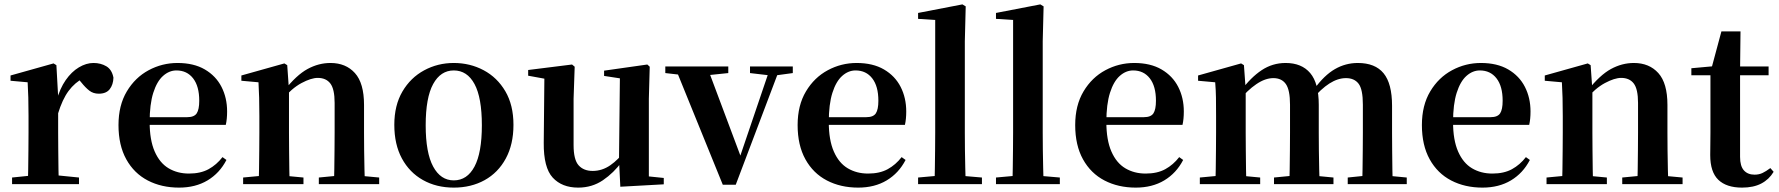

<svg xmlns="http://www.w3.org/2000/svg" viewBox="-20 -839 8107 875"><path d="M35 0V-30L143 -41H230L340 -30V0ZM106 0Q108 -25 108.5 -67Q109 -109 109.5 -154.5Q110 -200 110 -235V-310Q110 -361 109 -394Q108 -427 106 -464L28 -471V-495L224 -550L237 -542L245 -399V-398V-235Q245 -200 245.5 -154.5Q246 -109 246.5 -67Q247 -25 248 0ZM244 -320 211 -381H238Q253 -436 279.5 -474Q306 -512 339.5 -532Q373 -552 406 -552Q439 -552 464.5 -537Q490 -522 497 -485Q496 -453 480 -432.5Q464 -412 430 -412Q405 -412 387 -426Q369 -440 350 -464L327 -491L363 -485Q321 -463 292.5 -424.5Q264 -386 244 -320Z M796 16Q716 16 653.5 -16.5Q591 -49 555.5 -113Q520 -177 520 -269Q520 -359 558 -422.5Q596 -486 657.5 -519Q719 -552 789 -552Q863 -552 913.5 -522.5Q964 -493 989.5 -443Q1015 -393 1015 -331Q1015 -296 1009 -270H578V-305H833Q865 -305 876.5 -322.5Q888 -340 888 -380Q888 -446 860 -482Q832 -518 784 -518Q751 -518 723 -493Q695 -468 678.5 -416Q662 -364 662 -283Q662 -201 685 -148.5Q708 -96 748.5 -72Q789 -48 841 -48Q894 -48 930.5 -68Q967 -88 994 -123L1012 -110Q981 -50 926 -17Q871 16 796 16Z M1088 0V-30L1194 -40H1257L1363 -30V0ZM1158 0Q1160 -25 1160.5 -67Q1161 -109 1161.5 -154.5Q1162 -200 1162 -235V-310Q1162 -360 1161 -393.5Q1160 -427 1158 -464L1080 -471V-495L1276 -550L1289 -542L1297 -428V-426V-235Q1297 -200 1297.5 -154.5Q1298 -109 1298.5 -67Q1299 -25 1300 0ZM1433 0V-30L1537 -40H1600L1708 -30V0ZM1502 0Q1503 -25 1503.5 -66.5Q1504 -108 1504.5 -153.5Q1505 -199 1505 -235V-370Q1505 -433 1485.5 -458.5Q1466 -484 1428 -484Q1398 -484 1354 -460.5Q1310 -437 1264 -383L1260 -426H1275Q1331 -497 1381.5 -524.5Q1432 -552 1486 -552Q1556 -552 1597.5 -506Q1639 -460 1639 -361V-235Q1639 -199 1639.5 -153.5Q1640 -108 1641 -66.5Q1642 -25 1643 0Z M2048 16Q1969 16 1907.5 -18.5Q1846 -53 1811.5 -117Q1777 -181 1777 -270Q1777 -359 1814 -422Q1851 -485 1913 -518.5Q1975 -552 2048 -552Q2122 -552 2184 -519Q2246 -486 2283 -423Q2320 -360 2320 -270Q2320 -181 2285 -116.5Q2250 -52 2188.5 -18Q2127 16 2048 16ZM2048 -17Q2109 -17 2142.5 -80Q2176 -143 2176 -268Q2176 -394 2142.5 -456Q2109 -518 2048 -518Q1988 -518 1954 -456Q1920 -394 1920 -268Q1920 -143 1954 -80Q1988 -17 2048 -17Z M2615 16Q2541 16 2499 -29.5Q2457 -75 2458 -188L2461 -498L2491 -475L2387 -494V-520L2587 -545L2599 -535L2594 -389V-178Q2594 -111 2617 -85.5Q2640 -60 2681 -60Q2724 -60 2761.5 -86Q2799 -112 2829 -154L2862 -103H2815Q2777 -51 2727.5 -17.5Q2678 16 2615 16ZM2807 12 2801 -109V-112L2805 -482L2733 -493V-517L2930 -545L2941 -535L2937 -389V-35L3005 -28V1Z M3274 3 3055 -536H3202L3365 -101H3344L3349 -115L3492 -536H3537L3333 3ZM3012 -506V-536H3299V-506L3193 -495H3109ZM3398 -506V-536H3593V-506L3512 -495H3492Z M3891 16Q3811 16 3748.5 -16.5Q3686 -49 3650.5 -113Q3615 -177 3615 -269Q3615 -359 3653 -422.5Q3691 -486 3752.5 -519Q3814 -552 3884 -552Q3958 -552 4008.5 -522.5Q4059 -493 4084.5 -443Q4110 -393 4110 -331Q4110 -296 4104 -270H3673V-305H3928Q3960 -305 3971.5 -322.5Q3983 -340 3983 -380Q3983 -446 3955 -482Q3927 -518 3879 -518Q3846 -518 3818 -493Q3790 -468 3773.5 -416Q3757 -364 3757 -283Q3757 -201 3780 -148.5Q3803 -96 3843.5 -72Q3884 -48 3936 -48Q3989 -48 4025.5 -68Q4062 -88 4089 -123L4107 -110Q4076 -50 4021 -17Q3966 16 3891 16Z M4164 0V-30L4275 -40H4338L4455 -30V0ZM4239 0Q4240 -35 4240.5 -75Q4241 -115 4241.5 -156.5Q4242 -198 4242 -235V-748L4164 -753V-780L4366 -819L4381 -810L4377 -651V-235Q4377 -198 4377.5 -156.5Q4378 -115 4379 -75Q4380 -35 4381 0Z M4519 0V-30L4630 -40H4693L4810 -30V0ZM4594 0Q4595 -35 4595.5 -75Q4596 -115 4596.5 -156.5Q4597 -198 4597 -235V-748L4519 -753V-780L4721 -819L4736 -810L4732 -651V-235Q4732 -198 4732.5 -156.5Q4733 -115 4734 -75Q4735 -35 4736 0Z M5156 16Q5076 16 5013.5 -16.5Q4951 -49 4915.5 -113Q4880 -177 4880 -269Q4880 -359 4918 -422.5Q4956 -486 5017.5 -519Q5079 -552 5149 -552Q5223 -552 5273.5 -522.5Q5324 -493 5349.5 -443Q5375 -393 5375 -331Q5375 -296 5369 -270H4938V-305H5193Q5225 -305 5236.5 -322.5Q5248 -340 5248 -380Q5248 -446 5220 -482Q5192 -518 5144 -518Q5111 -518 5083 -493Q5055 -468 5038.5 -416Q5022 -364 5022 -283Q5022 -201 5045 -148.5Q5068 -96 5108.5 -72Q5149 -48 5201 -48Q5254 -48 5290.5 -68Q5327 -88 5354 -123L5372 -110Q5341 -50 5286 -17Q5231 16 5156 16Z M5448 0V-30L5554 -40H5617L5723 -30V0ZM5518 0Q5520 -25 5520.5 -67Q5521 -109 5521.5 -154.5Q5522 -200 5522 -235V-311Q5522 -361 5521.5 -394Q5521 -427 5518 -464L5440 -471V-495L5636 -550L5649 -542L5657 -431V-428V-235Q5657 -200 5657.5 -154.5Q5658 -109 5658.5 -67Q5659 -25 5660 0ZM5786 0V-30L5889 -40H5953L6057 -30V0ZM5855 0Q5857 -25 5857.5 -66.5Q5858 -108 5858.5 -153.5Q5859 -199 5859 -235V-362Q5859 -429 5840 -456Q5821 -483 5783 -483Q5746 -483 5705.5 -455.5Q5665 -428 5625 -379L5620 -426H5636Q5680 -486 5729.5 -519Q5779 -552 5839 -552Q5912 -552 5951 -506Q5990 -460 5990 -361V-235Q5990 -199 5990.5 -153.5Q5991 -108 5992 -66.5Q5993 -25 5994 0ZM6122 0V-30L6220 -40H6286L6391 -30V0ZM6188 0Q6189 -25 6189.5 -66.5Q6190 -108 6190.5 -153.5Q6191 -199 6191 -235V-362Q6191 -432 6171.5 -457.5Q6152 -483 6114 -483Q6077 -483 6038.5 -458.5Q6000 -434 5957 -383L5950 -434H5970Q6015 -496 6063.5 -524Q6112 -552 6168 -552Q6247 -552 6285.5 -505Q6324 -458 6324 -357V-235Q6324 -199 6324.5 -153.5Q6325 -108 6325.5 -66.5Q6326 -25 6327 0Z M6736 16Q6656 16 6593.5 -16.5Q6531 -49 6495.5 -113Q6460 -177 6460 -269Q6460 -359 6498 -422.5Q6536 -486 6597.5 -519Q6659 -552 6729 -552Q6803 -552 6853.5 -522.5Q6904 -493 6929.5 -443Q6955 -393 6955 -331Q6955 -296 6949 -270H6518V-305H6773Q6805 -305 6816.5 -322.5Q6828 -340 6828 -380Q6828 -446 6800 -482Q6772 -518 6724 -518Q6691 -518 6663 -493Q6635 -468 6618.5 -416Q6602 -364 6602 -283Q6602 -201 6625 -148.5Q6648 -96 6688.5 -72Q6729 -48 6781 -48Q6834 -48 6870.5 -68Q6907 -88 6934 -123L6952 -110Q6921 -50 6866 -17Q6811 16 6736 16Z M7028 0V-30L7134 -40H7197L7303 -30V0ZM7098 0Q7100 -25 7100.5 -67Q7101 -109 7101.5 -154.5Q7102 -200 7102 -235V-310Q7102 -360 7101 -393.5Q7100 -427 7098 -464L7020 -471V-495L7216 -550L7229 -542L7237 -428V-426V-235Q7237 -200 7237.5 -154.5Q7238 -109 7238.5 -67Q7239 -25 7240 0ZM7373 0V-30L7477 -40H7540L7648 -30V0ZM7442 0Q7443 -25 7443.5 -66.5Q7444 -108 7444.5 -153.5Q7445 -199 7445 -235V-370Q7445 -433 7425.5 -458.5Q7406 -484 7368 -484Q7338 -484 7294 -460.5Q7250 -437 7204 -383L7200 -426H7215Q7271 -497 7321.5 -524.5Q7372 -552 7426 -552Q7496 -552 7537.5 -506Q7579 -460 7579 -361V-235Q7579 -199 7579.5 -153.5Q7580 -108 7581 -66.5Q7582 -25 7583 0Z M7843 -496V-536H8040V-496ZM7919 16Q7848 16 7811 -19.5Q7774 -55 7774 -132Q7774 -160 7774.5 -182.5Q7775 -205 7775 -235V-496H7688V-528L7798 -538L7779 -525L7825 -696H7912L7910 -519V-509V-124Q7910 -82 7927.5 -62.5Q7945 -43 7976 -43Q7996 -43 8012 -50.5Q8028 -58 8048 -73L8063 -56Q8042 -21 8006.5 -2.5Q7971 16 7919 16Z"/></svg>

Font: Noto Serif TC
Style: Bold
Weight: 700
Designer: Ryoko NISHIZUKA 西塚涼子 (kana & ideographs); Frank Grießhammer (Latin, Greek & Cyrillic); Wenlong ZHANG 张文龙 (bopomofo); San
Foundry: Adobe
Version: Version 2.002-H1;hotconv 1.1.0;makeotfexe 2.6.0